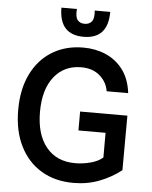

<svg xmlns="http://www.w3.org/2000/svg" viewBox="-62 -1001 838 1062"><g transform="rotate(5 357.0 -470.0)"><path d="M385.5 10Q282.5 10 206.5 -35.8Q130.5 -81.5 88.5 -165.8Q46.5 -250 46.5 -366Q46.5 -481.5 87.8 -565.5Q129 -649.5 203.5 -695Q278 -740.5 376.5 -740.5Q444 -740.5 501.2 -715.8Q558.5 -691 596.8 -640.2Q635 -589.5 644.5 -511H525Q517.5 -560.5 477.8 -595.8Q438 -631 374 -631Q279.5 -631 223.5 -560.8Q167.5 -490.5 167.5 -365.5Q167.5 -240.5 225 -170Q282.5 -99.5 386 -99.5Q428.5 -99.5 471 -110.8Q513.5 -122 539 -144.5V-281.5H388.5V-386.5H651L650 -83.5Q596 -41.5 529.8 -15.8Q463.5 10 385.5 10ZM371 -800Q235.5 -800 235.5 -950H321.5Q317.5 -906.5 331.2 -889.2Q345 -872 371 -872Q396.5 -872 410.5 -889.2Q424.5 -906.5 420.5 -950H506.5Q506.5 -800 371 -800Z"/></g></svg>

Font: Spline Sans Medium
Style: Regular
Weight: 500
Designer: Eben Sorkin, Mirko Velimirovic
Foundry: Sorkin Type
Version: Version 1.000; ttfautohint (v1.8.3)